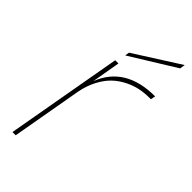

<svg xmlns="http://www.w3.org/2000/svg" viewBox="-236 -790 840 840"><g transform="rotate(45 184.0 -370.0)"><path d="M57.1 0H37.1L132.8 -540H152.8L129.9 -408.2Q186 -551.8 368.2 -551.8L363.8 -529.8H355Q324.7 -529.8 296.1 -523.9Q267.6 -518.1 238.3 -503.4Q209 -488.8 185.3 -466.6Q161.6 -444.3 142.8 -408.9Q124 -373.5 115.2 -329.1ZM151.9 -606 362.8 -740.2 358.9 -715.8 148.9 -585.9Z"/></g></svg>

Font: SVN-Poppins Thin
Style: Italic
Weight: 100
Italic angle: -10°
Designer: Ninad Kale (Devanagari), Jonny Pinhorn (Latin)
Foundry: Indian Type Foundry
Version: Version 3.002 2017